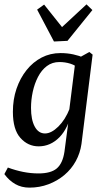

<svg xmlns="http://www.w3.org/2000/svg" viewBox="-23 -666 481 879"><path d="M112 193Q75 193 46.5 176.5Q18 160 -3 131L13 101Q48 114 83 121Q118 128 153 128Q210 128 237 105Q264 82 272 29L292 -123V-146L323 -393L386 -428L401 -416L350 -7Q344 35 324 71.5Q304 108 272 135Q240 162 199 177.5Q158 193 112 193ZM154 4Q105 4 70.5 -34.5Q36 -73 36 -154Q36 -211 52.5 -259.5Q69 -308 98.5 -345Q128 -382 167.5 -402.5Q207 -423 254 -423Q285 -423 312.5 -417Q340 -411 363 -401L343 -349Q323 -367 299 -374.5Q275 -382 249 -382Q216 -382 191.5 -363.5Q167 -345 151 -314Q135 -283 127 -246Q119 -209 119 -172Q119 -118 136 -86.5Q153 -55 183 -55Q212 -55 244 -86.5Q276 -118 296 -169L308 -162Q290 -79 249 -37.5Q208 4 154 4ZM400 -620 286 -479 224 -476 147 -622 179 -645 261 -542 373 -646Z"/></svg>

Font: Rasa
Style: Italic
Weight: 400
Italic angle: -7.10001°
Designer: Anna Giedrys (Yrsa+Rasa design), David Brezina (Yrsa art-direction, Rasa art-direction, design)
Foundry: Rosetta Type Foundry
Version: Version 2.004